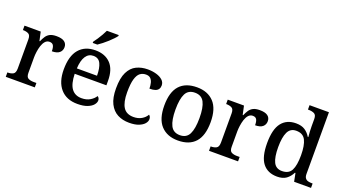

<svg xmlns="http://www.w3.org/2000/svg" viewBox="-61 -1323 3363 1889"><g transform="rotate(20 1621.0 -378.0)"><path d="M29 0V-46H32Q66 -46 89 -58.5Q112 -71 112 -118V-422Q112 -466 89 -478Q66 -490 33 -490H30V-536H200L220 -444H225Q238 -474 253.5 -497.5Q269 -521 294.5 -534Q320 -547 363 -547Q419 -547 446 -527Q473 -507 473 -471Q473 -435 447.5 -413Q422 -391 369 -391Q369 -432 357.5 -451.5Q346 -471 317 -471Q290 -471 272 -450.5Q254 -430 244 -398.5Q234 -367 229.5 -333.5Q225 -300 225 -275V-113Q225 -69 248 -57.5Q271 -46 303 -46H333V0Z M781 10Q666 10 603 -62Q540 -134 540 -264Q540 -405 600.5 -476Q661 -547 771 -547Q872 -547 930 -486.5Q988 -426 988 -307V-260H656Q659 -154 695.5 -105.5Q732 -57 800 -57Q852 -57 888.5 -79Q925 -101 943 -131Q952 -126 958 -116Q964 -106 964 -92Q964 -69 944.5 -45.5Q925 -22 884.5 -6Q844 10 781 10ZM869 -317Q869 -396 847 -442.5Q825 -489 770 -489Q720 -489 691 -445Q662 -401 658 -317ZM719 -619Q734 -638 751 -664Q768 -690 783.5 -717Q799 -744 809 -766H933V-756Q924 -743 905 -723Q886 -703 862 -681Q838 -659 813 -639.5Q788 -620 767 -606H719Z M1322 10Q1254 10 1201 -17.5Q1148 -45 1117.5 -105.5Q1087 -166 1087 -265Q1087 -373 1117.5 -434.5Q1148 -496 1200.5 -521.5Q1253 -547 1318 -547Q1367 -547 1408.5 -535Q1450 -523 1475 -500Q1500 -477 1500 -444Q1500 -422 1489.5 -406Q1479 -390 1457 -382Q1435 -374 1397 -374Q1397 -407 1390 -434Q1383 -461 1366.5 -477Q1350 -493 1319 -493Q1284 -493 1258 -473.5Q1232 -454 1217.5 -404.5Q1203 -355 1203 -266Q1203 -162 1236 -110Q1269 -58 1344 -58Q1392 -58 1428 -79Q1464 -100 1481 -132Q1490 -126 1495 -115.5Q1500 -105 1500 -91Q1500 -67 1480.5 -44Q1461 -21 1422 -5.5Q1383 10 1322 10Z M1832 10Q1720 10 1655.5 -59Q1591 -128 1591 -269Q1591 -410 1653 -478.5Q1715 -547 1835 -547Q1947 -547 2011.5 -478.5Q2076 -410 2076 -269Q2076 -128 2014 -59Q1952 10 1832 10ZM1834 -46Q1903 -46 1931 -102.5Q1959 -159 1959 -269Q1959 -380 1930.5 -435Q1902 -490 1833 -490Q1764 -490 1736 -435Q1708 -380 1708 -269Q1708 -159 1736.5 -102.5Q1765 -46 1834 -46Z M2157 0V-46H2160Q2194 -46 2217 -58.5Q2240 -71 2240 -118V-422Q2240 -466 2217 -478Q2194 -490 2161 -490H2158V-536H2328L2348 -444H2353Q2366 -474 2381.5 -497.5Q2397 -521 2422.5 -534Q2448 -547 2491 -547Q2547 -547 2574 -527Q2601 -507 2601 -471Q2601 -435 2575.5 -413Q2550 -391 2497 -391Q2497 -432 2485.5 -451.5Q2474 -471 2445 -471Q2418 -471 2400 -450.5Q2382 -430 2372 -398.5Q2362 -367 2357.5 -333.5Q2353 -300 2353 -275V-113Q2353 -69 2376 -57.5Q2399 -46 2431 -46H2461V0Z M2872 10Q2773 10 2720.5 -56.5Q2668 -123 2668 -267Q2668 -412 2720.5 -479.5Q2773 -547 2871 -547Q2929 -547 2965 -523Q3001 -499 3023 -461H3029Q3026 -487 3024.5 -519Q3023 -551 3023 -575V-648Q3023 -691 2998.5 -702.5Q2974 -714 2941 -714H2933V-760H3136V-114Q3136 -85 3147.5 -70Q3159 -55 3177.5 -50.5Q3196 -46 3218 -46H3225V0H3048L3031 -86H3025Q3003 -42 2967 -16Q2931 10 2872 10ZM2898 -58Q2969 -58 2996 -109.5Q3023 -161 3023 -268Q3023 -370 2996 -424.5Q2969 -479 2897 -479Q2836 -479 2810 -424.5Q2784 -370 2784 -267Q2784 -162 2810 -110Q2836 -58 2898 -58Z"/></g></svg>

Font: Noto Naskh Arabic Medium
Style: Regular
Weight: 500
Designer: Monotype Design Team, David Williams, Mohamad Dakak and Nizar Qandah
Foundry: Monotype Imaging Inc.
Version: Version 2.016